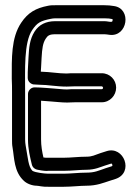

<svg xmlns="http://www.w3.org/2000/svg" viewBox="-20 -688 526 734"><path d="M131 -364C163 -364 195 -357 235 -357C245 -357 255 -358 267 -358H369C371 -358 374 -355 374 -352C374 -349 371 -347 369 -347H267C256 -347 245 -347 236 -346C218 -346 199 -349 180 -350L154 -352C139 -353 125 -354 112 -354C97 -354 87 -340 87 -329V-155C87 -118 95 -87 102 -58C105 -47 115 -40 124 -39C127 -39 149 -33 165 -35H224C255 -35 284 -39 311 -39C343 -39 365 -50 381 -55L403 -62C407 -63 408 -63 409 -59C411 -54 409 -53 406 -52L384 -45C355 -35 342 -28 310 -28C281 -28 249 -24 224 -24H164C152 -24 115 -28 104 -35C88 -51 87 -84 78 -132C77 -138 76 -146 76 -155V-334C76 -423 71 -525 103 -573C122 -601 134 -608 174 -616C179 -617 185 -618 191 -618H379C393 -618 401 -617 410 -615C412 -611 409 -605 408 -605C401 -603 391 -607 380 -607H191C156 -607 129 -594 112 -567C93 -537 91 -504 89 -469L87 -431C86 -419 86 -406 86 -390C86 -375 100 -365 111 -365H113C118 -365 125 -364 131 -364ZM267 -297H369C400 -297 424 -323 424 -353C424 -383 400 -408 369 -408H267C255 -408 244 -408 234 -407C204 -407 173 -413 136 -414C136 -419 137 -424 137 -429L139 -467C141 -503 144 -523 154 -539C162 -552 169 -557 191 -557H380C386 -557 390 -556 398 -555C468 -545 485 -656 415 -665C405 -667 391 -668 379 -668H191C182 -668 173 -668 164 -666C117 -657 87 -640 61 -601C22 -543 25 -464 25 -387C26 -369 26 -352 26 -334V-155C26 -144 26 -134 28 -124C35 -84 33 -32 71 3C82 14 103 22 120 22C127 22 144 27 165 26H224C254 26 286 22 310 22C350 22 375 11 400 3L422 -4C493 -28 454 -132 387 -110L365 -103C342 -95 332 -89 311 -89C280 -89 251 -85 224 -85H163H158C157 -85 152 -85 146 -86C141 -108 137 -130 137 -155V-303C140 -303 145 -302 150 -302L176 -300C193 -299 214 -296 237 -296C246 -296 255 -297 267 -297Z"/></svg>

Font: Blanket
Style: Outline
Weight: 400
Foundry: Cannot Into Space Fonts
Version: Version 0.9